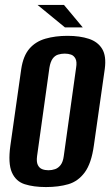

<svg xmlns="http://www.w3.org/2000/svg" viewBox="-20 -745 448 777"><path d="M166 12Q116 12 80 0.5Q44 -11 28 -47.5Q12 -84 22 -156L66 -466Q74 -519 99 -548Q124 -577 164 -588.5Q204 -600 253 -600Q303 -600 339.5 -588Q376 -576 393.5 -547Q411 -518 404 -466L360 -157Q350 -84 323 -47.5Q296 -11 256.5 0.5Q217 12 166 12ZM176 -56Q190 -56 203 -60.5Q216 -65 225.5 -77.5Q235 -90 238 -113L288 -471Q292 -495 285.5 -507.5Q279 -520 267.5 -524Q256 -528 242 -528Q228 -528 215 -524Q202 -520 193 -507.5Q184 -495 180 -471L130 -113Q127 -90 133 -77.5Q139 -65 150.5 -60.5Q162 -56 176 -56ZM243 -634 132 -725H239L315 -634Z"/></svg>

Font: Alumni Sans Thin
Style: Bold Italic
Weight: 700
Italic angle: -8°
Version: Version 1.016